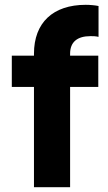

<svg xmlns="http://www.w3.org/2000/svg" viewBox="-20 -777 450 797"><path d="M271 0V-416H388V-546H271V-554C271 -602 300 -627 356 -627C367 -627 376 -627 389 -624V-752C376 -755 353 -757 336 -757C200 -757 121 -683 121 -554V-546H29V-416H121V0Z"/></svg>

Font: Plus Jakarta Sans ExtraBold
Style: Regular
Weight: 800
Designer: Gumpita Rahayu
Foundry: Tokotype
Version: Version 2.071;gftools[0.9.30]